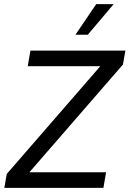

<svg xmlns="http://www.w3.org/2000/svg" viewBox="-20 -914 630 934"><path d="M1 0 13 -68 468 -592H115L128 -668H590L578 -600L123 -76H496L483 0ZM347 -745 448 -894H533L407 -745Z"/></svg>

Font: Gantari
Style: Italic
Weight: 400
Italic angle: -10°
Designer: Anugrah Pasau
Foundry: Lafontype
Version: Version 1.000; ttfautohint (v1.8.3)